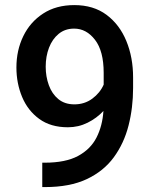

<svg xmlns="http://www.w3.org/2000/svg" viewBox="-20 -741 608 765"><path d="M148.4 -92.8H158.2Q241.2 -92.8 291 -119.6Q340.8 -146.5 364.5 -192.9Q388.2 -239.3 392.1 -298.8Q365.2 -270 328.9 -252Q292.5 -233.9 250.5 -233.9Q182.1 -233.9 136.5 -267.1Q90.8 -300.3 68.1 -354.7Q45.4 -409.2 45.4 -472.2Q45.4 -540.5 72.8 -596.9Q100.1 -653.3 151.9 -687Q203.6 -720.7 275.9 -720.7Q352.5 -720.7 404.5 -681.9Q456.5 -643.1 483.4 -577.6Q510.3 -512.2 510.3 -432.1V-390.6Q510.3 -312 492.2 -241Q474.1 -169.9 433.6 -114.5Q393.1 -59.1 325.7 -27.3Q258.3 4.4 159.2 4.4H148.4ZM162.1 -475.1Q162.1 -436 174.6 -401.6Q187 -367.2 212.4 -346.2Q237.8 -325.2 276.4 -325.2Q316.9 -325.2 347.7 -347.9Q378.4 -370.6 393.1 -403.8V-450.7Q393.1 -537.6 358.6 -582.3Q324.2 -627 275.4 -627Q239.3 -627 213.9 -606.2Q188.5 -585.4 175.3 -551Q162.1 -516.6 162.1 -475.1Z"/></svg>

Font: Vazirmatn UI Medium
Style: Regular
Weight: 500
Designer: Saber Rastikerdar
Foundry: Saber Rastikerdar
Version: Version 33.003